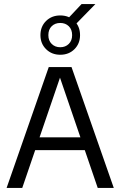

<svg xmlns="http://www.w3.org/2000/svg" viewBox="-20 -925 592 945"><path d="M12.5 0 220 -595H332L540 0H461L269.5 -559.5H281L89.5 0ZM122.5 -186 140 -249H412L429 -186ZM276.5 -655.5Q234.5 -655.5 206.8 -683Q179 -710.5 179 -752Q179 -794.5 206.8 -821.8Q234.5 -849 276.5 -849Q319 -849 346.5 -821.8Q374 -794.5 374 -752Q374 -710.5 346.5 -683Q319 -655.5 276.5 -655.5ZM276.5 -692.5Q302 -692.5 318.5 -708.8Q335 -725 335 -752Q335 -780 318.5 -796Q302 -812 276.5 -812Q251 -812 234.5 -796Q218 -780 218 -752Q218 -725 234.5 -708.8Q251 -692.5 276.5 -692.5ZM348 -801 307 -826 381.5 -905H449.5Z"/></svg>

Font: Encode Sans SC SemiCondensed
Style: Regular
Weight: 400
Width: 4
Designer: Multiple Designers
Foundry: Impallari Type
Version: Version 3.002